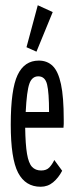

<svg xmlns="http://www.w3.org/2000/svg" viewBox="-20 -702 290 732"><path d="M135 10Q77 10 49 -43.5Q21 -97 21 -227Q21 -361 47 -416Q73 -471 128 -471Q160 -471 181 -450.5Q202 -430 212.5 -381Q223 -332 223 -246Q223 -236 223 -229.5Q223 -223 222 -215H76Q77 -151 83 -115.5Q89 -80 102 -66Q115 -52 137 -52Q157 -52 168 -63.5Q179 -75 187 -92L217 -51Q203 -24 182.5 -7Q162 10 135 10ZM78 -275H167Q167 -349 159.5 -380Q152 -411 126 -411Q102 -411 92 -383Q82 -355 78 -275ZM119 -505 81 -522 124 -682 181 -656Z"/></svg>

Font: Inconsolata UltraCondensed Medium
Style: Regular
Weight: 500
Width: 1
Monospace: yes
Designer: Raph Levien, Cyreal, Brenton Simpson
Foundry: Raph Levien, Cyreal, Google
Version: Version 3.001; ttfautohint (v1.8.2.53-6de2)